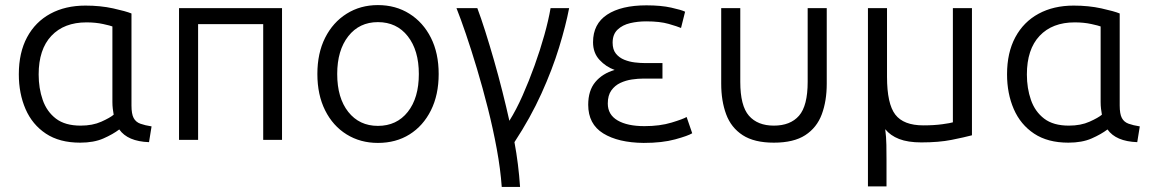

<svg xmlns="http://www.w3.org/2000/svg" viewBox="-20 -550 4526 755"><path d="M295 11Q214 11 160.5 -24.5Q107 -60 80.5 -121Q54 -182 54 -258Q54 -343 86.5 -403.5Q119 -464 178 -496Q237 -528 316 -528Q375 -528 425 -517Q475 -506 497 -497V-135Q497 -102 505.5 -86Q514 -70 532 -63.5Q550 -57 576 -53L566 9Q482 6 449 -41Q424 -22 386.5 -5.5Q349 11 295 11ZM297 -56Q344 -56 378.5 -71.5Q413 -87 427 -99Q425 -110 423.5 -122.5Q422 -135 422 -149V-446Q415 -449 385.5 -455.5Q356 -462 320 -462Q232 -462 182 -409Q132 -356 132 -257Q132 -203 148 -157Q164 -111 200 -83.5Q236 -56 297 -56Z M684 0V-518H1089V0H1015V-455H759V0Z M1466 12Q1397 12 1343 -21.5Q1289 -55 1258.5 -116Q1228 -177 1228 -259Q1228 -341 1258.5 -401.5Q1289 -462 1343 -496Q1397 -530 1466 -530Q1536 -530 1590 -496Q1644 -462 1674.5 -401.5Q1705 -341 1705 -259Q1705 -177 1674.5 -116Q1644 -55 1590.5 -21.5Q1537 12 1466 12ZM1466 -55Q1540 -55 1583.5 -110Q1627 -165 1627 -259Q1627 -352 1583.5 -407.5Q1540 -463 1466 -463Q1393 -463 1349.5 -407.5Q1306 -352 1306 -259Q1306 -165 1349.5 -110Q1393 -55 1466 -55Z M1953 185Q1948 115 1933.5 36Q1919 -43 1898.5 -124Q1878 -205 1855.5 -280Q1833 -355 1812 -416.5Q1791 -478 1775 -518H1857Q1871 -481 1888 -427.5Q1905 -374 1922.5 -313Q1940 -252 1955.5 -190.5Q1971 -129 1983 -75Q2010 -118 2035 -174.5Q2060 -231 2082 -292Q2104 -353 2120.5 -412Q2137 -471 2145 -518H2218Q2205 -450 2178.5 -363.5Q2152 -277 2109 -182Q2066 -87 2003 9Q2011 52 2016.5 96Q2022 140 2025 185Z M2511 12Q2411 11 2352 -25.5Q2293 -62 2293 -138Q2293 -194 2321 -227.5Q2349 -261 2397 -275Q2363 -287 2337.5 -314.5Q2312 -342 2312 -384Q2312 -456 2367.5 -492.5Q2423 -529 2522 -529Q2579 -529 2619.5 -520Q2660 -511 2674 -504L2658 -440Q2644 -446 2609.5 -456Q2575 -466 2521 -466Q2488 -466 2458 -459Q2428 -452 2408.5 -433.5Q2389 -415 2389 -382Q2389 -355 2402 -339Q2415 -323 2435 -315Q2455 -307 2476.5 -304.5Q2498 -302 2515 -302H2585V-241H2510Q2489 -241 2465 -237.5Q2441 -234 2419.5 -224Q2398 -214 2384 -194.5Q2370 -175 2370 -143Q2370 -99 2408.5 -76.5Q2447 -54 2514 -54Q2575 -54 2621 -68Q2667 -82 2680 -90L2702 -26Q2686 -16 2635 -2Q2584 12 2511 12Z M3023 11Q2946 11 2900.5 -18.5Q2855 -48 2835.5 -100.5Q2816 -153 2816 -221V-518H2891V-228Q2891 -134 2925 -95Q2959 -56 3023 -56Q3088 -56 3122 -95Q3156 -134 3156 -228V-518H3231V-221Q3231 -153 3211.5 -100.5Q3192 -48 3146.5 -18.5Q3101 11 3023 11Z M3393 183V-518H3468V-248Q3468 -142 3500.5 -99.5Q3533 -57 3611 -57Q3653 -57 3685.5 -61.5Q3718 -66 3727 -69V-518H3802V-18Q3772 -10 3722 0Q3672 10 3603 10Q3550 10 3515.5 -3.5Q3481 -17 3461 -42Q3465 -11 3465.5 20Q3466 51 3466 80V183Z M4181 11Q4100 11 4046.5 -24.5Q3993 -60 3966.5 -121Q3940 -182 3940 -258Q3940 -343 3972.5 -403.5Q4005 -464 4064 -496Q4123 -528 4202 -528Q4261 -528 4311 -517Q4361 -506 4383 -497V-135Q4383 -102 4391.5 -86Q4400 -70 4418 -63.5Q4436 -57 4462 -53L4452 9Q4368 6 4335 -41Q4310 -22 4272.5 -5.5Q4235 11 4181 11ZM4183 -56Q4230 -56 4264.5 -71.5Q4299 -87 4313 -99Q4311 -110 4309.5 -122.5Q4308 -135 4308 -149V-446Q4301 -449 4271.5 -455.5Q4242 -462 4206 -462Q4118 -462 4068 -409Q4018 -356 4018 -257Q4018 -203 4034 -157Q4050 -111 4086 -83.5Q4122 -56 4183 -56Z"/></svg>

Font: Ubuntu Sans
Style: Regular
Weight: 400
Designer: Dalton Maag Ltd
Foundry: Dalton Maag Ltd
Version: Version 1.006; ttfautohint (v1.8.4.7-5d5b)